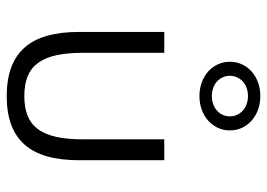

<svg xmlns="http://www.w3.org/2000/svg" viewBox="-134 -664 813 585"><g transform="rotate(90 272.5 -371.5)"><path d="M272.7 14.5Q322.7 14.5 359.3 1.1Q395.9 -12.3 420.2 -39.5Q444.5 -66.8 456.4 -108.4Q468.2 -150 468.2 -205.9V-465.5H404.5V-217.3Q404.5 -170 397 -136.1Q389.5 -102.3 373.6 -80.7Q357.7 -59.1 332.7 -49.1Q307.7 -39.1 272.7 -39.1Q237.7 -39.1 212.7 -49.1Q187.7 -59.1 171.8 -80.7Q155.9 -102.3 148.4 -136.1Q140.9 -170 140.9 -217.3V-465.5H77.3V-205.9Q77.3 -150 89.1 -108.4Q100.9 -66.8 125.2 -39.5Q149.5 -12.3 186.4 1.1Q223.2 14.5 272.7 14.5ZM272.7 -572.7Q294.5 -572.7 313.6 -579.5Q332.7 -586.4 346.8 -598.6Q360.9 -610.9 369.1 -628Q377.3 -645 377.3 -665.5Q377.3 -685.9 369.1 -703Q360.9 -720 346.8 -732.3Q332.7 -744.5 313.6 -751.4Q294.5 -758.2 272.7 -758.2Q250.9 -758.2 231.8 -751.4Q212.7 -744.5 198.6 -732.3Q184.5 -720 176.4 -703Q168.2 -685.9 168.2 -665.5Q168.2 -645 176.4 -628Q184.5 -610.9 198.6 -598.6Q212.7 -586.4 231.8 -579.5Q250.9 -572.7 272.7 -572.7ZM272.7 -610.5Q259.5 -610.5 248.2 -614.5Q236.8 -618.6 228.6 -625.9Q220.5 -633.2 215.7 -643.4Q210.9 -653.6 210.9 -665.5Q210.9 -677.3 215.7 -687.5Q220.5 -697.7 228.6 -705Q236.8 -712.3 248.2 -716.4Q259.5 -720.5 272.7 -720.5Q285.9 -720.5 297.3 -716.4Q308.6 -712.3 316.8 -705Q325 -697.7 329.8 -687.5Q334.5 -677.3 334.5 -665.5Q334.5 -653.6 329.8 -643.4Q325 -633.2 316.8 -625.9Q308.6 -618.6 297.3 -614.5Q285.9 -610.5 272.7 -610.5Z"/></g></svg>

Font: Spartan MB
Style: Regular
Weight: 212
Designer: Matt Bailey, Mirko Velimirovic
Foundry: Matt Bailey
Version: Version 1.005